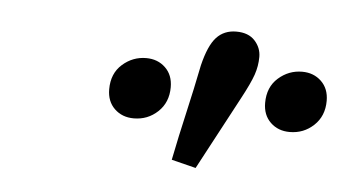

<svg xmlns="http://www.w3.org/2000/svg" viewBox="-31 -833 564 314"><g transform="rotate(5 251.5 -676.0)"><path d="M191 -634Q172 -634 159.5 -646Q147 -658 147 -678Q147 -704 164 -719Q181 -734 203 -734Q222 -734 234.5 -722Q247 -710 247 -690Q247 -665 230.5 -649.5Q214 -634 191 -634ZM299 -562 259 -572Q267 -612 276 -651Q285 -690 293 -730Q301 -763 313.5 -776.5Q326 -790 346 -790Q366 -790 376.5 -778.5Q387 -767 387 -752Q387 -737 382 -722.5Q377 -708 363 -682Q347 -652 331 -622Q315 -592 299 -562ZM447 -634Q428 -634 415.5 -646Q403 -658 403 -678Q403 -704 420 -719Q437 -734 459 -734Q478 -734 490.5 -722Q503 -710 503 -690Q503 -665 486.5 -649.5Q470 -634 447 -634Z"/></g></svg>

Font: Source Serif 4 Caption
Style: Italic
Weight: 400
Italic angle: -12°
Designer: Frank Grießhammer
Foundry: Adobe Systems Incorporated
Version: Version 4.004;hotconv 1.0.117;makeotfexe 2.5.65602